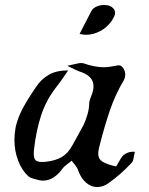

<svg xmlns="http://www.w3.org/2000/svg" viewBox="-20 -754 602 774"><path d="M349.1 -710.9 300.8 -617.2Q314.5 -613.8 327.1 -613.8Q355.5 -613.8 383.1 -628.2Q410.6 -642.6 428.2 -667Q429.2 -668.5 432.4 -673.6Q435.5 -678.7 436.8 -680.9Q438 -683.1 440.2 -687.5Q442.4 -691.9 443.1 -695.3Q443.8 -698.7 443.8 -702.1Q443.8 -716.3 431.2 -725.1Q420.9 -733.9 398.9 -733.9Q383.3 -733.9 369.1 -727.5Q355 -721.2 349.1 -710.9ZM254.9 -470.2Q207.5 -470.2 176.8 -452.6Q146 -435.1 124 -401.9Q122.1 -398.9 114.3 -387Q106.4 -375 104 -371.3Q101.6 -367.7 94.7 -356.7Q87.9 -345.7 85.2 -341.1Q82.5 -336.4 76.7 -326.2Q70.8 -315.9 67.9 -309.8Q64.9 -303.7 60.5 -293.9Q56.2 -284.2 53.5 -276.6Q50.8 -269 47.9 -259.8Q44.9 -250.5 43 -241.2Q38.1 -212.9 38.1 -190.9Q38.1 -146.5 53 -106.7Q67.9 -66.9 96.2 -42Q103.5 -36.1 120.1 -32.2Q140.1 -25.9 152.8 -25.9Q197.3 -25.9 231.9 -74.2Q236.3 -80.1 242.2 -85.2Q248 -90.3 257.1 -96.9Q266.1 -103.5 269 -106Q270.5 -103.5 278.3 -94.2Q286.1 -85 289.8 -78.6Q293.5 -72.3 295.9 -64.9Q307.1 -34.7 327.4 -17.3Q347.7 0 371.1 0Q396.5 0 418 -16.1Q465.8 -49.8 511.2 -98.1Q515.1 -102.5 517.1 -109.6Q519 -116.7 520.5 -126.5Q522 -136.2 523.9 -142.1Q505.4 -143.6 491.9 -137.2Q478.5 -130.9 472.9 -123.5Q467.3 -116.2 459.5 -102.1Q451.7 -87.9 448.2 -83Q408.7 -91.8 392.3 -102.8Q376 -113.8 376 -133.8Q376 -144 378.9 -157.2Q400.9 -244.6 423.1 -309.3Q445.3 -374 480 -432.1Q484.9 -443.4 484.9 -452.1Q484.9 -468.8 475.6 -481Q466.3 -493.2 454.1 -490.2Q418.5 -482.9 398.9 -482.9Q361.8 -482.9 315.9 -499Q312 -500 306.2 -500Q299.3 -500 280.8 -495.4Q262.2 -490.7 251 -488.8Q293.5 -467.8 297.9 -466.8Q327.6 -457.5 342.3 -442.9Q356.9 -428.2 356.9 -405.8Q356.9 -388.2 347.2 -365.2Q339.8 -345.7 339.8 -340.8Q339.8 -316.9 332.3 -291.5Q324.7 -266.1 316.9 -250.5Q309.1 -234.9 293 -206.5Q276.9 -178.2 271 -167Q253.9 -135.3 228.3 -120.6Q202.6 -106 166 -102.1Q160.2 -101.1 148.9 -101.1Q130.9 -101.1 123.5 -108.2Q116.2 -115.2 116.2 -133.8Q116.2 -145 117.2 -151.9Q125.5 -227.1 145.8 -288.8Q166 -350.6 206.1 -401.9Q214.8 -412.1 231.2 -436Q247.6 -460 254.9 -470.2Z"/></svg>

Font: Sonetni venez Italic
Style: Regular
Weight: 400
Italic angle: -14°
Designer: Alja Herlah
Foundry: Type Salon
Version: Version 1.000;hotconv 1.0.109;makeotfexe 2.5.65596